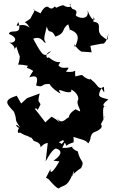

<svg xmlns="http://www.w3.org/2000/svg" viewBox="-20 -766 618 1035"><path d="M301 -106C271 -136 242 -141 258 -137C217 -101 201 -88 251 -96C227 -90 227 -108 167 -180C198 -189 166 -142 198 -202C194 -224 179 -205 194 -262L126 -237L94 -208L70 -250C-4 -226 13 -209 55 -164C78 -106 50 -133 90 -78C41 -121 85 -55 88 -85C55 -38 103 -47 79 -57C140 -20 109 -47 148 -22C148 -22 135 -42 158 -13C158 1 197 -8 199 28C236 -14 259 12 270 27C284 7 272 13 330 -16C295 -28 336 -3 336 20C378 -9 380 19 376 -28C410 -16 445 -12 455 7C466 -1 475 -45 465 -14C479 -71 489 -40 525 -76C541 -104 489 -109 518 -87C552 -141 546 -163 536 -114C543 -115 523 -207 552 -193C552 -193 512 -190 564 -230C511 -244 503 -245 527 -291C545 -262 543 -260 540 -298C508 -278 507 -311 477 -332C448 -359 487 -327 450 -342C411 -361 441 -368 386 -354C380 -412 404 -369 335 -380C375 -424 319 -381 295 -414C317 -454 303 -405 242 -458C238 -442 210 -475 256 -490C218 -455 212 -459 159 -557C209 -578 218 -522 227 -539C209 -551 225 -587 232 -623C246 -574 255 -618 278 -569C336 -586 311 -613 348 -635C363 -588 356 -597 355 -607C416 -586 401 -550 384 -512C371 -552 386 -507 418 -488L474 -484L467 -519L535 -532C512 -542 549 -499 564 -587C559 -553 568 -540 533 -569C485 -604 551 -649 466 -650C487 -628 483 -648 484 -674C501 -650 474 -648 452 -710C464 -652 394 -669 388 -685C405 -719 366 -714 368 -721C342 -748 369 -756 356 -728C309 -728 342 -752 283 -724C267 -744 275 -710 246 -723C228 -745 202 -711 188 -667C217 -691 210 -688 158 -714C179 -718 150 -682 144 -666C96 -628 112 -667 140 -617C92 -654 52 -601 79 -647C104 -567 34 -615 28 -583C94 -557 48 -523 22 -541C86 -511 40 -479 68 -515C87 -453 102 -429 87 -470C85 -390 50 -431 131 -411C118 -393 123 -408 160 -383C172 -393 163 -397 138 -349C205 -373 171 -307 175 -305C224 -290 192 -320 261 -312C228 -329 262 -285 307 -261C275 -309 343 -250 366 -275C347 -296 404 -269 402 -231C388 -206 413 -183 412 -165C406 -168 375 -181 390 -178C358 -161 349 -139 353 -134C336 -133 317 -88 286 -129ZM300 104C274 150 248 181 252 145L228 192L242 200C287 253 299 254 301 246C334 228 345 240 378 157C383 151 372 191 367 179C376 174 396 152 417 140C439 97 414 115 399 50C359 35 365 13 381 31C369 15 369 34 316 31L343 -26L313 10L242 -33L226 104C267 29 282 33 286 36C320 47 307 76 268 100Z"/></svg>

Font: Asimov Aggro
Style: Condensed
Weight: 500
Designer: Google
Version: Version 2.000980; 2014